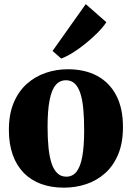

<svg xmlns="http://www.w3.org/2000/svg" viewBox="-20 -876 623 908"><path d="M22 -261.5Q22 -335.5 44.5 -389.5Q67 -443.5 106.2 -478.8Q145.5 -514 195.5 -531.2Q245.5 -548.5 300.5 -548.5Q381.5 -548.5 439.8 -517Q498 -485.5 529.8 -424.8Q561.5 -364 561.5 -275Q561.5 -200 538.8 -145.8Q516 -91.5 477 -56.8Q438 -22 387.8 -5.2Q337.5 11.5 282.5 11.5Q222.5 11.5 174.5 -6Q126.5 -23.5 92.5 -58.2Q58.5 -93 40.2 -144Q22 -195 22 -261.5ZM293.5 -40.5Q323 -40.5 341.5 -63.5Q360 -86.5 369 -135Q378 -183.5 378 -260Q378 -316 374 -359.8Q370 -403.5 360.2 -434Q350.5 -464.5 333.8 -480.5Q317 -496.5 292.5 -496.5Q262.5 -496.5 243.2 -473.8Q224 -451 214.5 -402.2Q205 -353.5 205 -276Q205 -220.5 209.5 -176.8Q214 -133 224.2 -102.8Q234.5 -72.5 251.5 -56.5Q268.5 -40.5 293.5 -40.5ZM269 -599.5 228.5 -635 385.5 -856.5 483 -771Q467.5 -747.5 441.8 -721.5Q416 -695.5 385.5 -670.8Q355 -646 325 -627.2Q295 -608.5 270.5 -599.5Z"/></svg>

Font: Merriweather 72pt Black
Style: Regular
Weight: 900
Version: Version 2.100